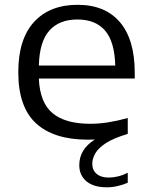

<svg xmlns="http://www.w3.org/2000/svg" viewBox="-20 -571 626 798"><path d="M424 207.5Q369 207.5 339.2 182.5Q309.5 157.5 309.5 115.5Q309.5 49.5 374 9Q360 9.5 345 9.5Q204 9.5 130 -58.2Q56 -126 56 -271Q56 -408 121.2 -479.5Q186.5 -551 302.5 -551Q417 -551 478.5 -478.8Q540 -406.5 540 -268.5V-244.5H141.5Q145.5 -145 198.2 -100.8Q251 -56.5 356 -56.5Q392 -56.5 431 -62.8Q470 -69 511 -80.5V-14.5Q452 3 420.2 23.8Q388.5 44.5 376 66.5Q363.5 88.5 363.5 109.5Q363.5 136 381.5 151.5Q399.5 167 432 167Q450.5 167 470.2 162.2Q490 157.5 511 147V188.5Q491.5 197 469 202.2Q446.5 207.5 424 207.5ZM301.5 -490Q226.5 -490 185.2 -444Q144 -398 141.5 -298.5H459Q456.5 -397.5 416.8 -443.8Q377 -490 301.5 -490Z"/></svg>

Font: Encode Sans Expanded Expanded
Style: Regular
Weight: 400
Width: 7
Designer: Multiple Designers
Foundry: Impallari Type
Version: Version 3.000; ttfautohint (v1.8.3) -l 8 -r 50 -G 200 -x 14 